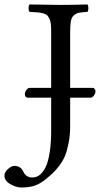

<svg xmlns="http://www.w3.org/2000/svg" viewBox="-38 -667 462 859"><path d="M190.9 -230H85.9Q80.1 -230 76.7 -234.6Q73.2 -239.3 73.2 -245.1Q73.2 -254.9 80.1 -264.4Q86.9 -273.9 95.2 -273.9H190.9V-522.9Q190.9 -544.4 189.7 -558.3Q188.5 -572.3 183.3 -582.8Q178.2 -593.3 172.9 -598.6Q167.5 -604 154.8 -607.4Q142.1 -610.8 129.6 -611.8Q117.2 -612.8 94.2 -613.8Q89.8 -618.2 89.8 -630.4Q89.8 -642.6 94.2 -647Q193.8 -645 232.9 -645Q276.9 -645 353 -647Q357.4 -642.6 357.4 -630.4Q357.4 -618.2 353 -613.8Q327.1 -612.3 314.9 -609.9Q302.7 -607.4 292.5 -598.4Q282.2 -589.4 279.1 -572Q275.9 -554.7 275.9 -522.9V-273.9H376Q381.8 -273.9 385.5 -269.3Q389.2 -264.6 389.2 -259.8Q389.2 -249.5 382.3 -239.7Q375.5 -230 366.2 -230H275.9V-103Q275.9 -62 269 -27.3Q262.2 7.3 253.2 29.5Q244.1 51.8 228.3 72.8Q212.4 93.8 201.9 104Q191.4 114.3 173.8 128.9Q144.5 154.3 118.7 163.1Q92.8 171.9 57.1 171.9Q35.2 171.9 8.5 157Q-18.1 142.1 -18.1 118.2Q-18.1 103 -2.2 89.1Q13.7 75.2 25.9 75.2Q54.2 75.2 65.9 100.1Q78.1 127 106 127Q117.2 127 127.7 122.8Q138.2 118.7 150.1 105.2Q162.1 91.8 170.7 70.1Q179.2 48.3 185.1 9.5Q190.9 -29.3 190.9 -81.1Z"/></svg>

Font: Common Serif
Style: Regular
Weight: 400
Designer: Philipp H. Poll, Khaled Hosny
Foundry: Stefan Peev, Context Ltd.
Version: Version 1.026